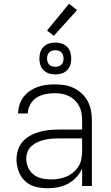

<svg xmlns="http://www.w3.org/2000/svg" viewBox="-20 -992 590 1024"><path d="M233 12Q201 12 169.5 4Q138 -4 114.5 -25.5Q91 -47 79.5 -78Q68 -109 68 -141Q68 -167 76 -192.5Q84 -218 101.5 -237.5Q119 -257 142.5 -269.5Q166 -282 191 -289Q216 -296 242 -298.5Q268 -301 294 -301H418V-352Q418 -371 414.5 -390Q411 -409 402 -426.5Q393 -444 379 -457.5Q365 -471 347.5 -479.5Q330 -488 311 -491.5Q292 -495 272 -495Q247 -495 222 -490Q197 -485 175.5 -471.5Q154 -458 141.5 -435Q129 -412 128 -387H76Q77 -410 84 -433Q91 -456 105 -474.5Q119 -493 138.5 -506.5Q158 -520 180 -528Q202 -536 225.5 -539Q249 -542 272 -542Q298 -542 324 -538Q350 -534 373.5 -522.5Q397 -511 416.5 -493Q436 -475 448 -452Q460 -429 465 -403.5Q470 -378 470 -352V0H418V-94Q407 -68 387.5 -47Q368 -26 343 -12.5Q318 1 290 6.5Q262 12 233 12ZM251 -35Q272 -35 293 -38.5Q314 -42 333.5 -50Q353 -58 370 -72Q387 -86 398 -103.5Q409 -121 413.5 -142Q418 -163 418 -184V-254H294Q275 -254 256 -252.5Q237 -251 218 -246.5Q199 -242 181.5 -234.5Q164 -227 149.5 -214.5Q135 -202 127.5 -183.5Q120 -165 120 -146Q120 -122 130 -99Q140 -76 159 -61Q178 -46 202.5 -40.5Q227 -35 251 -35ZM275 -595Q258 -595 241.5 -600Q225 -605 212.5 -617.5Q200 -630 195 -646.5Q190 -663 190 -680Q190 -697 195 -713.5Q200 -730 212.5 -742.5Q225 -755 241.5 -760Q258 -765 275 -765Q292 -765 308.5 -760Q325 -755 337.5 -742.5Q350 -730 355 -713.5Q360 -697 360 -680Q360 -663 355 -646.5Q350 -630 337.5 -617.5Q325 -605 308.5 -600Q292 -595 275 -595ZM275 -636Q284 -636 292.5 -638.5Q301 -641 307.5 -647.5Q314 -654 316.5 -662.5Q319 -671 319 -680Q319 -689 316.5 -697.5Q314 -706 307.5 -712.5Q301 -719 292.5 -721.5Q284 -724 275 -724Q266 -724 257.5 -721.5Q249 -719 242.5 -712.5Q236 -706 233.5 -697.5Q231 -689 231 -680Q231 -671 233.5 -662.5Q236 -654 242.5 -647.5Q249 -641 257.5 -638.5Q266 -636 275 -636ZM267 -801 231 -829 348 -972 391 -938Z"/></svg>

Font: Lode Dark
Style: Regular
Weight: 400
Monospace: yes
Designer: Belleve Invis
Foundry: Belleve Invis
Version: Version 29.2.0; ttfautohint (v1.8.3)